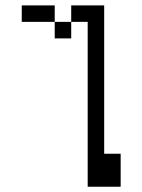

<svg xmlns="http://www.w3.org/2000/svg" viewBox="-20 -708 540 728"><path d="M312.5 -625Q312.5 -625 312.5 0H437.5Q437.5 0 437.5 -125H375V-687.5H250V-625H187.5V-562.5H250V-625ZM187.5 -625V-687.5H62.5V-625Z"/></svg>

Font: BFUnifontExMono
Style: Regular
Weight: 500
Version: Version 15.0.06